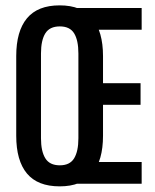

<svg xmlns="http://www.w3.org/2000/svg" viewBox="-20 -668 564 698"><path d="M197 9.5Q117 9.5 78 -37.2Q39 -84 39 -174.5V-464Q39 -554.5 78 -601.5Q117 -648.5 197 -648.5Q276.5 -648.5 315.5 -601Q354.5 -553.5 354.5 -464V-174.5Q354.5 -84.5 315.5 -37.5Q276.5 9.5 197 9.5ZM197.5 -67Q234 -67 249.5 -92.5Q265 -118 265 -165.5V-473.5Q265 -521.5 249.5 -546.8Q234 -572 197.5 -572Q160.5 -572 144.8 -546.8Q129 -521.5 129 -473.5V-165.5Q129 -118 144.8 -92.5Q160.5 -67 197.5 -67ZM240 0V-79H495V0ZM325.5 -287V-365.5H491V-287ZM244 -560V-639H495V-560Z"/></svg>

Font: Anek Tamil Condensed Medium
Style: Regular
Weight: 500
Width: 3
Designer: Aadarsh Rajan (Tamil), Yesha Goshar (Latin)
Foundry: Ek Type
Version: Version 1.003